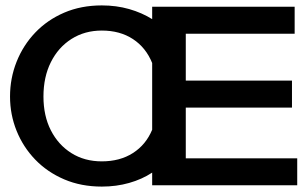

<svg xmlns="http://www.w3.org/2000/svg" viewBox="-20 -685 1131 710"><path d="M356.5 5Q280 5 217.5 -21.7Q155 -48.4 110.2 -94.9Q65.5 -141.3 41.3 -201.4Q17.1 -261.5 17.1 -328Q17.1 -395.5 41.3 -456.5Q65.5 -517.5 110.2 -564.4Q155 -611.4 217.4 -638.2Q279.8 -665 356.5 -665Q410.2 -665 457.6 -651.5Q505 -637.9 542.7 -614.2V-660H1069.6V-560.3H667V-386.9H1059.7V-287H667V-99.5H1079.1V0H542.7V-46.7Q505 -21.9 457.6 -8.5Q410.2 5 356.5 5ZM356.5 -88.3Q423.6 -88.3 471.6 -119.1Q519.6 -149.8 542.7 -205.2V-452Q519.6 -509 471.6 -540.5Q423.6 -572 356.5 -572Q293.4 -572 244.4 -541Q195.4 -509.9 168.1 -455.1Q140.7 -400.4 140.7 -328Q140.7 -256.6 168.1 -203Q195.5 -149.3 244.1 -118.8Q292.6 -88.3 356.5 -88.3Z"/></svg>

Font: Panamera Thin
Style: Regular
Weight: 100
Designer: Bastien Sozeau
Foundry: NBR — Bastien Sozeau
Version: Version 3.003;gftools[0.9.33]